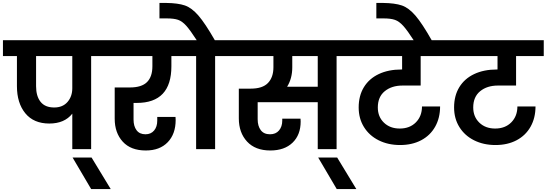

<svg xmlns="http://www.w3.org/2000/svg" viewBox="-41 -1013 3713 1304"><path d="M689 -632H578V0H450V-241Q397 -174 294 -174Q188 -174 131 -243.5Q74 -313 74 -428V-632H-21V-740H689ZM450 -632H204V-428Q204 -360 234.5 -321.5Q265 -283 327 -283Q385 -283 417.5 -320.5Q450 -358 450 -414Z M578 271 452 57H581L711 271Z M866 -314V-201Q866 -156 886.5 -128.5Q907 -101 947 -101Q984 -101 1005.5 -126.5Q1027 -152 1027 -194V-219H1151Q1152 -210 1152 -198Q1152 -103 1098 -47Q1044 9 949 9Q847 9 792.5 -51Q738 -111 738 -207V-419H841Q921 -419 957.5 -455.5Q994 -492 994 -563V-632H647V-740H1221V-632H1123V-563Q1123 -314 888 -314Z M1531 -740V-632H1420V0H1291V-632H1180V-740H1295Q1251 -808 1223.5 -838.5Q1196 -869 1168 -878.5Q1140 -888 1091 -888H1042V-993H1088Q1168 -992 1214.5 -976Q1261 -960 1306.5 -907.5Q1352 -855 1418 -740Z M2357 -632H2245V0H2117V-319H1709V-203Q1709 -157 1730 -129Q1751 -101 1793 -101Q1832 -101 1854 -127Q1876 -153 1876 -194V-207H2000Q2001 -199 2001 -188Q2001 -97 1946 -44Q1891 9 1795 9Q1693 9 1637 -51.5Q1581 -112 1581 -209V-411H1662Q1742 -411 1779 -449.5Q1816 -488 1816 -556V-632H1490V-740H2357ZM2117 -632H1944V-556Q1944 -480 1909 -424H2117Z M2246 271 2120 57H2249L2379 271Z M2693 -432Q2619 -432 2572 -393.5Q2525 -355 2525 -283Q2525 -220 2566.5 -180Q2608 -140 2674 -140Q2742 -140 2783.5 -182Q2825 -224 2825 -290H2948Q2948 -212 2914.5 -152.5Q2881 -93 2819.5 -60.5Q2758 -28 2676 -28Q2595 -28 2531 -60Q2467 -92 2431 -150Q2395 -208 2395 -283Q2395 -363 2430.5 -421Q2466 -479 2531.5 -510Q2597 -541 2685 -541H2690V-632H2315V-740H3004V-632H2816V-432Z M2771 -736Q2726 -806 2698 -837Q2670 -868 2641.5 -878Q2613 -888 2564 -888H2515V-993H2561Q2641 -992 2688 -976Q2735 -960 2781 -906.5Q2827 -853 2893 -736Z M3341 -432Q3267 -432 3220 -393.5Q3173 -355 3173 -283Q3173 -220 3214.5 -180Q3256 -140 3322 -140Q3390 -140 3431.5 -182Q3473 -224 3473 -290H3596Q3596 -212 3562.5 -152.5Q3529 -93 3467.5 -60.5Q3406 -28 3324 -28Q3243 -28 3179 -60Q3115 -92 3079 -150Q3043 -208 3043 -283Q3043 -363 3078.5 -421Q3114 -479 3179.5 -510Q3245 -541 3333 -541H3338V-632H2963V-740H3652V-632H3464V-432Z"/></svg>

Font: Fz Poppins SemBd
Style: Regular
Weight: 600
Designer: Ninad Kale (Devanagari), Jonny Pinhorn (Latin)
Foundry: Indian Type Foundry
Version: Vit hóa bi Vntype.Com & FontZin.Com